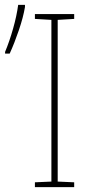

<svg xmlns="http://www.w3.org/2000/svg" viewBox="-20 -772 386 792"><path d="M124 0V-20L192 -23V-690L124 -694V-714H286V-694L218 -690V-23L286 -20V0ZM1 -558Q19 -601 34 -654Q49 -707 55 -752H83V-743Q76 -701 58 -648Q40 -595 20 -551H1Z"/></svg>

Font: Noto Sans UI Thin
Style: Regular
Weight: 250
Designer: Monotype Design Team
Foundry: Monotype Imaging Inc.
Version: Version 1.001